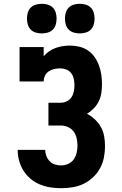

<svg xmlns="http://www.w3.org/2000/svg" viewBox="-20 -983 640 1011"><path d="M302 8Q273 8 244.5 3.5Q216 -1 189.5 -12Q163 -23 141 -41.5Q119 -60 103.5 -84.5Q88 -109 80.5 -137.5Q73 -166 73 -194H218Q218 -178 224 -162Q230 -146 241.5 -134Q253 -122 269.5 -117Q286 -112 302 -112Q321 -112 339 -120Q357 -128 368 -143.5Q379 -159 383.5 -178Q388 -197 388 -216Q388 -236 383.5 -255.5Q379 -275 367.5 -290.5Q356 -306 338 -314Q320 -322 300 -322H235V-442H300Q316 -442 331.5 -449.5Q347 -457 356 -470.5Q365 -484 368.5 -500.5Q372 -517 372 -534Q372 -551 368.5 -567.5Q365 -584 355 -597.5Q345 -611 329 -617Q313 -623 297 -623Q281 -623 265.5 -619.5Q250 -616 237 -607.5Q224 -599 217 -584.5Q210 -570 210 -554H83V-735H210V-687Q223 -702 239 -713Q255 -724 273 -730.5Q291 -737 310 -740Q329 -743 348 -743Q373 -743 398 -737Q423 -731 443.5 -717Q464 -703 478.5 -682Q493 -661 501.5 -637.5Q510 -614 513.5 -589Q517 -564 517 -539Q517 -516 513.5 -493Q510 -470 500 -449.5Q490 -429 473.5 -412Q457 -395 438 -384Q461 -372 480 -354Q499 -336 511.5 -313.5Q524 -291 528.5 -265Q533 -239 533 -213Q533 -183 527 -153Q521 -123 506.5 -96.5Q492 -70 469.5 -49Q447 -28 420 -15Q393 -2 362.5 3Q332 8 302 8ZM400 -807Q384 -807 368.5 -811.5Q353 -816 342 -827Q331 -838 326.5 -853.5Q322 -869 322 -885Q322 -901 326.5 -916.5Q331 -932 342 -943Q353 -954 368.5 -958.5Q384 -963 400 -963Q416 -963 431.5 -958.5Q447 -954 458 -943Q469 -932 473.5 -916.5Q478 -901 478 -885Q478 -869 473.5 -853.5Q469 -838 458 -827Q447 -816 431.5 -811.5Q416 -807 400 -807ZM200 -807Q184 -807 168.5 -811.5Q153 -816 142 -827Q131 -838 126.5 -853.5Q122 -869 122 -885Q122 -901 126.5 -916.5Q131 -932 142 -943Q153 -954 168.5 -958.5Q184 -963 200 -963Q216 -963 231.5 -958.5Q247 -954 258 -943Q269 -932 273.5 -916.5Q278 -901 278 -885Q278 -869 273.5 -853.5Q269 -838 258 -827Q247 -816 231.5 -811.5Q216 -807 200 -807Z"/></svg>

Font: Iosevka Curly Slab HvEx
Style: Regular
Weight: 900
Width: 7
Monospace: yes
Designer: Belleve Invis
Foundry: Belleve Invis
Version: Version 11.1.0; ttfautohint (v1.8.3)